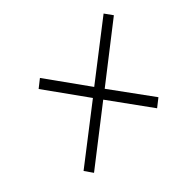

<svg xmlns="http://www.w3.org/2000/svg" viewBox="-80 -578 585 585"><g transform="rotate(-45 212.5 -285.5)"><path d="M42.7 -124.2 24.2 -150.8 201.6 -287.9 104 -424.2 130.6 -445.2 228.2 -308.9 406.5 -446.8 425 -421 246.8 -282.3 344.4 -148.4 317.7 -127.4 220.2 -262.1Z"/></g></svg>

Font: Playfair 5pt SemiExpanded Light
Style: Bold Italic
Weight: 700
Italic angle: -15.6°
Version: Version 2.001;gftools[0.9.30]